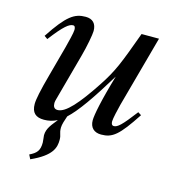

<svg xmlns="http://www.w3.org/2000/svg" viewBox="-96 -523 719 787"><g transform="rotate(15 263.5 -129.5)"><path d="M481 -119C430 -52 414 -38 398 -38C391 -38 387 -44 387 -55C387 -67 397 -110 402 -129L485 -432H411C362 -298 348 -260 301 -189C239 -95 193 -42 159 -42C144 -42 139 -52 139 -67C139 -71 141 -80 142 -83L196 -281C208 -324 218 -378 218 -393C218 -424 202 -441 172 -441C125 -441 94 -421 29 -322L43 -312C94 -379 115 -394 131 -394C138 -394 141 -388 141 -377C141 -365 130 -322 124 -299L89 -170C70 -101 62 -61 62 -42C62 -5 80 11 115 11C134 11 152 7 170 -2V-1C153 21 132 42 132 72C132 76 135 96 135 103C135 137 123 150 94 164L103 182C190 143 199 107 199 74C199 51 191 50 191 24C191 11 198 -10 204 -27C243 -63 288 -128 354 -236C322 -128 309 -61 309 -39C309 -8 327 9 357 9C405 9 430 -11 495 -110Z"/></g></svg>

Font: STIXGeneral
Style: Italic
Weight: 400
Italic angle: -16.33°
Designer: MicroPress Inc., with final additions and corrections provided by Coen Hoffman, Elsevier (retired)
Version: Version 1.1.0